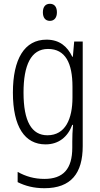

<svg xmlns="http://www.w3.org/2000/svg" viewBox="-20 -751 529 1012"><path d="M243 -731C218 -731 206 -713 206 -686C206 -658 219 -641 243 -641C266 -641 280 -658 280 -686C280 -713 268 -731 243 -731ZM225 -542C109 -542 48 -440 48 -263C48 -82 111 10 220 10C289 10 337 -29 361 -93H365C362 -60 361 -31 361 -4V27C361 140 313 192 214 192C161 192 116 179 73 155V209C113 229 158 241 214 241C355 241 416 162 416 19V-532H371L364 -452H361C335 -506 294 -542 225 -542ZM233 -493C325 -493 362 -418 362 -294V-237C362 -125 325 -38 230 -38C147 -38 104 -111 104 -263C104 -407 143 -493 233 -493Z"/></svg>

Font: Noto Sans Thai Looped Condensed Light
Style: Regular
Weight: 300
Width: 3
Designer: Sasikarn Vongin, Ben Mitchell
Foundry: The Fontpad Ltd
Version: Version 1.001